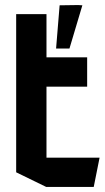

<svg xmlns="http://www.w3.org/2000/svg" viewBox="-20 -740 414 760"><path d="M44 -397V-684H164V-513L45 -397ZM45 -397 164 -513H325V-397ZM163 0 44 -58V-397H164V0ZM164 0V-116H374V-115L351 0ZM202 -548 216 -719 289 -720 306 -719 255 -548Z"/></svg>

Font: Foldit Medium
Style: Regular
Weight: 500
Version: Version 1.003